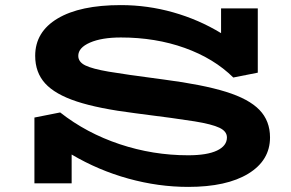

<svg xmlns="http://www.w3.org/2000/svg" viewBox="-20 -719 1142 753"><path d="M1039 -180Q1039 -90 954 -38Q869 14 718 14Q601 14 483.5 -18.5Q366 -51 261 -113V0H115V-258L216 -278Q319 -197 449.5 -153.5Q580 -110 718 -110Q792 -110 831 -128.5Q870 -147 870 -180Q870 -204 840.5 -218Q811 -232 743.5 -243Q676 -254 510 -275Q366 -293 281 -321Q196 -349 157 -392Q118 -435 118 -500Q118 -594 206 -646.5Q294 -699 454 -699Q559 -699 659.5 -670.5Q760 -642 847 -589V-686H991V-434L895 -415Q819 -490 704.5 -531Q590 -572 454 -572Q379 -572 333 -552Q287 -532 287 -500Q287 -476 314.5 -462.5Q342 -449 406 -438Q470 -427 623 -407Q776 -387 866 -359Q956 -331 997.5 -288Q1039 -245 1039 -180Z"/></svg>

Font: BioRhyme Expanded ExtraBold
Style: Regular
Weight: 800
Width: 7
Designer: Aoife Mooney
Foundry: Aoife Mooney Type
Version: Version 1.001